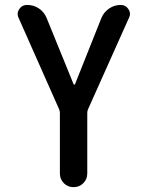

<svg xmlns="http://www.w3.org/2000/svg" viewBox="-20 -565 594 781"><path d="M279.3 -222.7Q280.3 -220.7 282.2 -220.7Q284.2 -220.7 285.2 -222.7L392.6 -492.2Q402.3 -515.6 423.8 -530.3Q445.3 -544.9 470.7 -544.9Q491.2 -544.9 502 -528.3Q508.8 -518.6 508.8 -507.8Q508.8 -501 504.9 -493.2L337.9 -120.1Q335 -113.3 335 -105.5V140.6Q335 164.1 318.8 180.2Q302.7 196.3 279.3 196.3Q255.9 196.3 239.7 180.2Q223.6 164.1 223.6 140.6V-105.5Q223.6 -113.3 220.7 -120.1L55.7 -492.2Q51.8 -500 51.8 -507.8Q51.8 -518.6 58.6 -528.3Q69.3 -544.9 89.8 -544.9H90.8Q117.2 -544.9 138.7 -530.3Q160.2 -515.6 169.9 -491.2Z"/></svg>

Font: Gen Jyuu Gothic Medium
Style: Regular
Weight: 500
Designer: [Source Han Sans]
Ryoko NISHIZUKA  (kana & ideographs); Paul D. Hunt (Latin, Greek & Cyrillic); Wenlong ZHANG  (bopomofo
Version: Version 1.002.20150607